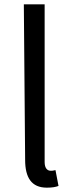

<svg xmlns="http://www.w3.org/2000/svg" viewBox="-20 -826 339 886"><path d="M96 -88C96 -7 125 40 196 40C221 40 237 37 250 32L236 -41C225 -38 220 -38 214 -38C199 -38 186 -49 186 -78V-806H90Z"/></svg>

Font: GenEiGothic-pro-Regular
Style: Regular
Weight: 400
Designer: Ryoko NISHIZUKA (kana & ideographs); Paul D. Hunt (Latin, Greek & Cyrillic); Wenlong ZHANG (bopomofo); Sandoll Communica
Foundry: Adobe Systems Incorporated; o_tamon
Version: Version 1.000.140830